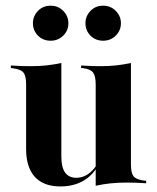

<svg xmlns="http://www.w3.org/2000/svg" viewBox="-20 -650 557 681"><path d="M197.6 -417.7V-208.9H72.6V-350.8Q72.6 -380.6 63.3 -392.3Q54 -404 28.2 -407.3L18.5 -408.9V-417.7Q41.1 -416.1 57.7 -415.7Q74.2 -415.3 90.3 -415.3Q119.4 -415.3 145.6 -418.1Q171.8 -421 197.6 -426.6ZM197.6 -208.9V-94.4Q197.6 -56.5 210.9 -37.9Q224.2 -19.4 250.8 -19.4Q279.8 -19.4 304 -41.9Q328.2 -64.5 346.8 -112.9L349.2 -109.7Q327.4 -46 288.7 -17.3Q250 11.3 194.4 11.3Q134.7 11.3 103.6 -22.6Q72.6 -56.5 72.6 -121.8V-208.9ZM319.4 0V-208.9H444.4V-66.9Q444.4 -37.1 453.2 -25.4Q462.1 -13.7 488.7 -9.7L498.4 -8.9V0Q475.8 -1.6 459.7 -2Q443.5 -2.4 426.6 -2.4Q397.6 -2.4 371.4 0.4Q345.2 3.2 319.4 8.9ZM444.4 -417.7V-208.9H319.4V-350.8Q319.4 -380.6 310.1 -392.7Q300.8 -404.8 275.8 -408.1L267.7 -408.9V-417.7Q290.3 -416.1 306.5 -415.7Q322.6 -415.3 337.9 -415.3Q366.9 -415.3 392.7 -418.1Q418.5 -421 444.4 -426.6ZM346 -505.6Q318.5 -505.6 300.8 -523.8Q283.1 -541.9 283.1 -567.7Q283.1 -592.7 300.8 -611.3Q318.5 -629.8 346 -629.8Q372.6 -629.8 390.7 -611.3Q408.9 -592.7 408.9 -567.7Q408.9 -541.9 390.7 -523.8Q372.6 -505.6 346 -505.6ZM159.7 -505.6Q132.3 -505.6 114.5 -523.8Q96.8 -541.9 96.8 -567.7Q96.8 -592.7 114.5 -611.3Q132.3 -629.8 159.7 -629.8Q186.3 -629.8 204.4 -611.3Q222.6 -592.7 222.6 -567.7Q222.6 -541.9 204.4 -523.8Q186.3 -505.6 159.7 -505.6Z"/></svg>

Font: Playfair 144pt SemiCondensed ExtraBold
Style: Regular
Weight: 800
Width: 4
Designer: Claus Eggers Sørensen
Foundry: Claus Eggers Sørensen
Version: Version 2.203